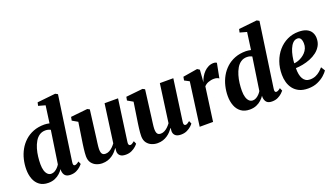

<svg xmlns="http://www.w3.org/2000/svg" viewBox="-69 -1378 3411 1949"><g transform="rotate(-20 1637.0 -403.0)"><path d="M493 -104Q490.5 -86 494.2 -76.5Q498 -67 509 -67Q517 -67 527.5 -71.8Q538 -76.5 554.5 -90L568 -58.5Q561.5 -50 544 -33.5Q526.5 -17 499.2 -3.5Q472 10 435 10Q396 10 377.8 -9Q359.5 -28 357 -62L357.5 -79.5Q344 -58.5 321.5 -37.8Q299 -17 267.5 -3.5Q236 10 195.5 10Q138.5 10 101.5 -17.5Q64.5 -45 47 -91.2Q29.5 -137.5 29.5 -194Q29.5 -248.5 42.2 -302Q55 -355.5 81 -402Q107 -448.5 146 -484.2Q185 -520 237.5 -540.5Q290 -561 356.5 -561Q369.5 -561 384 -559Q398.5 -557 411.5 -554L437 -740L363 -760.5L371 -796L568 -817L593.5 -803ZM401.5 -488Q390.5 -494 376.5 -497.8Q362.5 -501.5 346.5 -501.5Q309 -501.5 281.2 -482.5Q253.5 -463.5 234.8 -431.2Q216 -399 204.2 -359.2Q192.5 -319.5 187.5 -277Q182.5 -234.5 182.5 -195.5Q182.5 -155.5 191.2 -126.8Q200 -98 216.5 -82.5Q233 -67 254.5 -67Q274.5 -67 292.2 -77Q310 -87 324.8 -102.5Q339.5 -118 348.5 -133.5Z M778 10.5Q746.5 10.5 716.2 -1.8Q686 -14 665.5 -41Q645 -68 644.5 -113Q644.5 -130 646.2 -151Q648 -172 650.8 -195.2Q653.5 -218.5 657 -242Q660.5 -265.5 664 -288L691.5 -469L632.5 -503L639.5 -541L821 -560L844.5 -547.5L811.5 -288Q809 -266.5 806 -244.5Q803 -222.5 800.2 -202Q797.5 -181.5 795.8 -164.5Q794 -147.5 794 -136Q794 -112 799 -97.2Q804 -82.5 814.5 -76Q825 -69.5 842 -69.5Q863 -69.5 883 -80Q903 -90.5 920 -107.2Q937 -124 950 -142L1006.5 -555H1152L1089.5 -103Q1087 -84 1092.5 -75.5Q1098 -67 1108 -67Q1117 -67 1126.5 -72Q1136 -77 1153.5 -91L1167 -60Q1160.5 -50 1142.5 -33.5Q1124.5 -17 1096.5 -3.5Q1068.5 10 1032.5 10Q994 10 974.5 -5Q955 -20 951.5 -45.5Q951 -48.5 951 -53.5Q951 -58.5 951.5 -64.5Q952 -70.5 952.8 -76.8Q953.5 -83 954.5 -88.5L952.5 -89.5Q939.5 -71.5 923 -53.8Q906.5 -36 885 -21.5Q863.5 -7 837.2 1.8Q811 10.5 778 10.5Z M1375 10.5Q1343.5 10.5 1313.2 -1.8Q1283 -14 1262.5 -41Q1242 -68 1241.5 -113Q1241.5 -130 1243.2 -151Q1245 -172 1247.8 -195.2Q1250.5 -218.5 1254 -242Q1257.5 -265.5 1261 -288L1288.5 -469L1229.5 -503L1236.5 -541L1418 -560L1441.5 -547.5L1408.5 -288Q1406 -266.5 1403 -244.5Q1400 -222.5 1397.2 -202Q1394.5 -181.5 1392.8 -164.5Q1391 -147.5 1391 -136Q1391 -112 1396 -97.2Q1401 -82.5 1411.5 -76Q1422 -69.5 1439 -69.5Q1460 -69.5 1480 -80Q1500 -90.5 1517 -107.2Q1534 -124 1547 -142L1603.5 -555H1749L1686.5 -103Q1684 -84 1689.5 -75.5Q1695 -67 1705 -67Q1714 -67 1723.5 -72Q1733 -77 1750.5 -91L1764 -60Q1757.5 -50 1739.5 -33.5Q1721.5 -17 1693.5 -3.5Q1665.5 10 1629.5 10Q1591 10 1571.5 -5Q1552 -20 1548.5 -45.5Q1548 -48.5 1548 -53.5Q1548 -58.5 1548.5 -64.5Q1549 -70.5 1549.8 -76.8Q1550.5 -83 1551.5 -88.5L1549.5 -89.5Q1536.5 -71.5 1520 -53.8Q1503.5 -36 1482 -21.5Q1460.5 -7 1434.2 1.8Q1408 10.5 1375 10.5Z M1832 0 1895.5 -468.5 1843.5 -496 1850.5 -534 2007.5 -560 2032 -544 2025.5 -453.5 2021.5 -411.5Q2030.5 -439 2045.5 -465.8Q2060.5 -492.5 2081.5 -513.8Q2102.5 -535 2128.5 -547.8Q2154.5 -560.5 2184.5 -560.5Q2197 -560.5 2206 -557.2Q2215 -554 2218.5 -551L2187.5 -392.5Q2184 -396.5 2169.8 -402.5Q2155.5 -408.5 2133 -408.5Q2117 -408.5 2101.5 -405.5Q2086 -402.5 2072 -397.2Q2058 -392 2046.5 -384Q2035 -376 2026.5 -366L1976.5 0Z M2669.5 -104Q2667 -86 2670.8 -76.5Q2674.5 -67 2685.5 -67Q2693.5 -67 2704 -71.8Q2714.5 -76.5 2731 -90L2744.5 -58.5Q2738 -50 2720.5 -33.5Q2703 -17 2675.8 -3.5Q2648.5 10 2611.5 10Q2572.5 10 2554.2 -9Q2536 -28 2533.5 -62L2534 -79.5Q2520.5 -58.5 2498 -37.8Q2475.5 -17 2444 -3.5Q2412.5 10 2372 10Q2315 10 2278 -17.5Q2241 -45 2223.5 -91.2Q2206 -137.5 2206 -194Q2206 -248.5 2218.8 -302Q2231.5 -355.5 2257.5 -402Q2283.5 -448.5 2322.5 -484.2Q2361.5 -520 2414 -540.5Q2466.5 -561 2533 -561Q2546 -561 2560.5 -559Q2575 -557 2588 -554L2613.5 -740L2539.5 -760.5L2547.5 -796L2744.5 -817L2770 -803ZM2578 -488Q2567 -494 2553 -497.8Q2539 -501.5 2523 -501.5Q2485.5 -501.5 2457.8 -482.5Q2430 -463.5 2411.2 -431.2Q2392.5 -399 2380.8 -359.2Q2369 -319.5 2364 -277Q2359 -234.5 2359 -195.5Q2359 -155.5 2367.8 -126.8Q2376.5 -98 2393 -82.5Q2409.5 -67 2431 -67Q2451 -67 2468.8 -77Q2486.5 -87 2501.2 -102.5Q2516 -118 2525 -133.5Z M3222.5 -103Q3209.5 -82 3179.5 -55.2Q3149.5 -28.5 3104.8 -8.5Q3060 11.5 3001 11.5Q2945 11.5 2906 -7.2Q2867 -26 2842.8 -57.8Q2818.5 -89.5 2807.5 -129Q2796.5 -168.5 2796.5 -209.5Q2796 -285.5 2819.2 -350Q2842.5 -414.5 2884 -462.2Q2925.5 -510 2981.5 -536.8Q3037.5 -563.5 3103 -563.5Q3156 -563.5 3189.2 -547.8Q3222.5 -532 3238.5 -504.5Q3254.5 -477 3255.5 -443.5Q3256.5 -396 3236.8 -360.2Q3217 -324.5 3184 -299.2Q3151 -274 3110.8 -258Q3070.5 -242 3029.2 -234.2Q2988 -226.5 2953.5 -225.5Q2952.5 -189.5 2958 -160.5Q2963.5 -131.5 2975.5 -110.8Q2987.5 -90 3006 -79Q3024.5 -68 3049.5 -68Q3085 -68 3112.2 -80Q3139.5 -92 3160.2 -110.2Q3181 -128.5 3196 -146.5ZM3070.5 -503Q3041 -503 3020 -481.5Q2999 -460 2985 -425.8Q2971 -391.5 2963.5 -352Q2956 -312.5 2954 -277Q2973 -278 2995.5 -285.5Q3018 -293 3039.5 -306.2Q3061 -319.5 3078.8 -338.2Q3096.5 -357 3106.8 -381.5Q3117 -406 3116 -435Q3114.5 -469.5 3103 -486.2Q3091.5 -503 3070.5 -503Z"/></g></svg>

Font: Merriweather 36pt ExtraBold
Style: Italic
Weight: 800
Italic angle: -7.8°
Version: Version 2.101